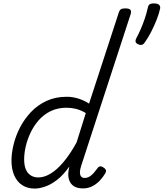

<svg xmlns="http://www.w3.org/2000/svg" viewBox="-20 -1084 955 1121"><path d="M183 17Q141 17 110.5 -2.5Q80 -22 63.5 -59Q47 -96 47 -146Q47 -190 59.5 -241Q72 -292 97.5 -341Q123 -390 161.5 -430.5Q200 -471 252 -495Q304 -519 370 -519Q404 -519 437.5 -508.5Q471 -498 500 -479L673 -1009Q678 -1025 686 -1030Q694 -1035 711 -1035Q735 -1035 741.5 -1026.5Q748 -1018 743 -1002L454 -116Q443 -81 448.5 -63Q454 -45 474 -45Q489 -45 502.5 -53Q516 -61 527 -74Q538 -87 548 -100Q553 -109 562 -112Q571 -115 584 -106Q597 -98 598.5 -89Q600 -80 594 -71Q581 -49 562 -29Q543 -9 518.5 3.5Q494 16 464 16Q432 16 412 3.5Q392 -9 383.5 -33.5Q375 -58 381 -92Q382 -98 383 -102.5Q384 -107 385 -112Q350 -62 313.5 -34Q277 -6 243 5.5Q209 17 183 17ZM121 -154Q121 -120 130 -97Q139 -74 158 -61Q177 -48 204 -48Q239 -48 276.5 -71Q314 -94 352 -139.5Q390 -185 427 -252L481 -424Q450 -442 423 -448.5Q396 -455 369 -455Q317 -455 276.5 -435.5Q236 -416 206.5 -382.5Q177 -349 158 -308.5Q139 -268 130 -228Q121 -188 121 -154ZM788 -825Q775 -830 772 -839Q769 -848 777 -863Q788 -883 801 -912.5Q814 -942 825 -974.5Q836 -1007 842 -1035Q844 -1049 851 -1056.5Q858 -1064 878 -1064Q899 -1064 908 -1056.5Q917 -1049 915 -1035Q909 -1005 894.5 -968.5Q880 -932 862 -897Q844 -862 825 -836Q821 -828 811.5 -823.5Q802 -819 788 -825Z"/></svg>

Font: Playwrite CO Light
Style: Regular
Weight: 300
Version: Version 1.002